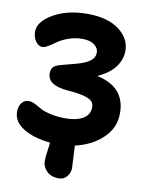

<svg xmlns="http://www.w3.org/2000/svg" viewBox="-98 -773 800 1054"><g transform="rotate(10 302.0 -245.5)"><path d="M304.2 212.9Q261.2 212.9 236.6 188.5Q211.9 164.1 211.9 131.8Q211.9 120.6 213.6 103.5Q215.3 86.4 218.8 62Q222.2 37.6 223.1 27.8Q131.3 19 73.2 -16.6Q15.1 -52.2 15.1 -108.9Q15.1 -137.2 29.5 -157Q43.9 -176.8 68.8 -176.8Q85 -176.8 103.8 -167.5Q122.6 -158.2 140.1 -147.5Q157.7 -136.7 196 -127.4Q234.4 -118.2 284.2 -118.2Q343.8 -118.2 380.4 -139.9Q417 -161.6 417 -203.1Q417 -222.7 406.2 -235.1Q395.5 -247.6 362.3 -257.1Q329.1 -266.6 269 -271Q154.8 -279.8 154.8 -347.2Q154.8 -379.9 180.2 -392.1Q189 -396.5 202.9 -400.6Q216.8 -404.8 245.4 -412.1Q273.9 -419.4 283.2 -421.9Q338.9 -436.5 364.5 -455.6Q390.1 -474.6 390.1 -502.9Q390.1 -527.8 366.5 -545.9Q342.8 -564 299.8 -564Q259.8 -564 223.4 -551Q187 -538.1 166 -522.9Q145 -507.8 124 -494.9Q103 -481.9 89.8 -481.9Q68.4 -481.9 52.2 -504.6Q36.1 -527.3 36.1 -558.1Q36.1 -614.7 114 -659.4Q191.9 -704.1 303.2 -704.1Q416 -704.1 479.5 -656.5Q543 -608.9 543 -540Q543 -491.7 511.7 -449.5Q480.5 -407.2 415 -377.9Q460 -367.7 491.7 -349.4Q523.4 -331.1 540.8 -306.9Q558.1 -282.7 565.7 -256.1Q573.2 -229.5 573.2 -196.8Q573.2 -115.7 512.7 -58.1Q452.1 -0.5 359.9 20Q360.8 47.4 363.5 89.6Q366.2 131.8 366.2 143.1Q366.2 171.4 348.6 192.1Q331.1 212.9 304.2 212.9Z"/></g></svg>

Font: Shantell Sans Bouncy
Style: Bold
Weight: 700
Designer: Stephen Nixon, Anya Danilova, Shantell Martin
Foundry: Arrow Type
Version: Version 1.006;[9816181b4]